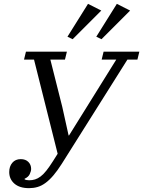

<svg xmlns="http://www.w3.org/2000/svg" viewBox="-20 -967 745 999"><path d="M131 12Q82 12 55 -11.5Q28 -35 28 -72Q28 -101 44 -120Q60 -139 88 -139Q113 -139 127.5 -124.5Q142 -110 142 -88Q142 -77 135 -61.5Q128 -46 108 -37V-34Q116 -29 132 -29Q148 -29 162.5 -33.5Q177 -38 191.5 -49Q206 -60 221.5 -79.5Q237 -99 256 -129L280 -167L157 -657H105L115 -698H328L318 -657H242L304 -411L337 -262H339L430 -408L585 -657H509L519 -698H705L695 -657H643L301 -114Q278 -78 257.5 -54Q237 -30 216.5 -15Q196 0 175 6Q154 12 131 12ZM331 -776 438 -947 507 -912 358 -763ZM481 -776 588 -947 657 -912 508 -763Z"/></svg>

Font: IBM Plex Serif
Style: Italic
Weight: 400
Italic angle: -14°
Designer: Mike Abbink, Paul van der Laan, Pieter van Rosmalen
Foundry: Bold Monday
Version: Version 3.001